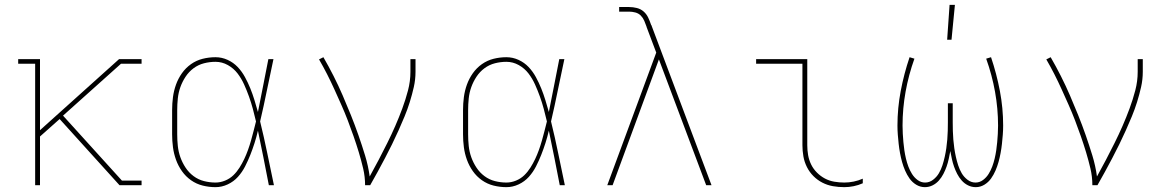

<svg xmlns="http://www.w3.org/2000/svg" viewBox="-20 -764 4840 792"><path d="M125 0V-501H55V-520H145V-227L471 -520H564V-501H479L240 -287L483 -19H564V0H473L226 -273L145 -201V0Z M869 8Q842 8 816 1.5Q790 -5 768 -20.5Q746 -36 730.5 -58Q715 -80 706 -105Q697 -130 693.5 -156.5Q690 -183 690 -210V-310Q690 -337 693.5 -363.5Q697 -390 706 -415Q715 -440 730.5 -462Q746 -484 768 -499.5Q790 -515 816 -521.5Q842 -528 869 -528Q895 -528 919 -517Q943 -506 960.5 -487.5Q978 -469 990.5 -446Q1003 -423 1012.5 -399.5Q1022 -376 1029.5 -351.5Q1037 -327 1044 -302Q1055 -356 1065.5 -410.5Q1076 -465 1087 -520H1108Q1094 -456 1081 -391.5Q1068 -327 1053 -263Q1069 -198 1082.5 -132Q1096 -66 1110 0H1089Q1078 -56 1067 -112.5Q1056 -169 1044 -225Q1038 -199 1030 -174Q1022 -149 1012.5 -125Q1003 -101 991 -77.5Q979 -54 961.5 -34.5Q944 -15 919.5 -3.5Q895 8 869 8ZM869 -11Q889 -11 908.5 -19Q928 -27 942.5 -41Q957 -55 968 -72.5Q979 -90 987.5 -108Q996 -126 1003 -145.5Q1010 -165 1015.5 -184.5Q1021 -204 1026 -223.5Q1031 -243 1036 -263Q1030 -289 1023 -315Q1016 -341 1007 -366Q998 -391 987 -415.5Q976 -440 960 -461Q944 -482 920 -495.5Q896 -509 869 -509Q845 -509 821.5 -503Q798 -497 778.5 -482.5Q759 -468 745.5 -447.5Q732 -427 724 -404.5Q716 -382 713.5 -358Q711 -334 711 -310V-210Q711 -186 713.5 -162Q716 -138 724 -115.5Q732 -93 745.5 -72.5Q759 -52 778.5 -37.5Q798 -23 821.5 -17Q845 -11 869 -11Z M1486 0Q1486 -35 1478 -69Q1470 -103 1460 -136Q1450 -169 1438.5 -202Q1427 -235 1414.5 -267.5Q1402 -300 1388 -331.5Q1374 -363 1359.5 -395Q1345 -427 1329.5 -457.5Q1314 -488 1296 -519L1314 -528Q1336 -490 1356 -450.5Q1376 -411 1393.5 -370.5Q1411 -330 1427.5 -289Q1444 -248 1458.5 -206.5Q1473 -165 1486 -122.5Q1499 -80 1505 -36Q1524 -70 1542 -104.5Q1560 -139 1577.5 -174Q1595 -209 1610.5 -244.5Q1626 -280 1639.5 -316.5Q1653 -353 1663 -391Q1673 -429 1673 -468V-520H1694V-468Q1694 -436 1687 -405Q1680 -374 1670.5 -343.5Q1661 -313 1649 -284Q1637 -255 1624 -226Q1611 -197 1597 -168.5Q1583 -140 1568 -111.5Q1553 -83 1538 -55.5Q1523 -28 1507 0Z M2069 8Q2042 8 2016 1.5Q1990 -5 1968 -20.5Q1946 -36 1930.5 -58Q1915 -80 1906 -105Q1897 -130 1893.5 -156.5Q1890 -183 1890 -210V-310Q1890 -337 1893.5 -363.5Q1897 -390 1906 -415Q1915 -440 1930.5 -462Q1946 -484 1968 -499.5Q1990 -515 2016 -521.5Q2042 -528 2069 -528Q2095 -528 2119 -517Q2143 -506 2160.5 -487.5Q2178 -469 2190.5 -446Q2203 -423 2212.5 -399.5Q2222 -376 2229.5 -351.5Q2237 -327 2244 -302Q2255 -356 2265.5 -410.5Q2276 -465 2287 -520H2308Q2294 -456 2281 -391.5Q2268 -327 2253 -263Q2269 -198 2282.5 -132Q2296 -66 2310 0H2289Q2278 -56 2267 -112.5Q2256 -169 2244 -225Q2238 -199 2230 -174Q2222 -149 2212.5 -125Q2203 -101 2191 -77.5Q2179 -54 2161.5 -34.5Q2144 -15 2119.5 -3.5Q2095 8 2069 8ZM2069 -11Q2089 -11 2108.5 -19Q2128 -27 2142.5 -41Q2157 -55 2168 -72.5Q2179 -90 2187.5 -108Q2196 -126 2203 -145.5Q2210 -165 2215.5 -184.5Q2221 -204 2226 -223.5Q2231 -243 2236 -263Q2230 -289 2223 -315Q2216 -341 2207 -366Q2198 -391 2187 -415.5Q2176 -440 2160 -461Q2144 -482 2120 -495.5Q2096 -509 2069 -509Q2045 -509 2021.5 -503Q1998 -497 1978.5 -482.5Q1959 -468 1945.5 -447.5Q1932 -427 1924 -404.5Q1916 -382 1913.5 -358Q1911 -334 1911 -310V-210Q1911 -186 1913.5 -162Q1916 -138 1924 -115.5Q1932 -93 1945.5 -72.5Q1959 -52 1978.5 -37.5Q1998 -23 2021.5 -17Q2045 -11 2069 -11Z M2485 0 2687 -547 2647 -653V-654Q2643 -666 2637.5 -678.5Q2632 -691 2623 -700Q2614 -709 2601 -712.5Q2588 -716 2575 -716H2534V-735H2575Q2591 -735 2607 -731Q2623 -727 2635 -716.5Q2647 -706 2654 -691Q2661 -676 2666 -661H2667V-660L2915 0H2893L2698 -519L2507 0Z M3463 8Q3439 8 3416 4Q3393 0 3372.5 -10.5Q3352 -21 3335.5 -37.5Q3319 -54 3308.5 -75Q3298 -96 3294 -119Q3290 -142 3290 -165V-501H3099V-520H3310V-165Q3310 -144 3313.5 -124Q3317 -104 3326 -85.5Q3335 -67 3350 -52Q3365 -37 3383 -27.5Q3401 -18 3421.5 -14.5Q3442 -11 3463 -11Q3482 -11 3501.5 -15Q3521 -19 3539 -27V-8Q3521 0 3501.5 4Q3482 8 3463 8Z M3795 8Q3776 8 3759.5 -2Q3743 -12 3732 -27.5Q3721 -43 3713.5 -60.5Q3706 -78 3701 -96Q3696 -114 3692.5 -133Q3689 -152 3687 -170.5Q3685 -189 3683.5 -208Q3682 -227 3682 -246Q3682 -318 3695.5 -389Q3709 -460 3732 -528L3752 -522Q3728 -455 3715.5 -385.5Q3703 -316 3703 -246Q3703 -229 3704 -212Q3705 -195 3706.5 -178Q3708 -161 3710.5 -144Q3713 -127 3717 -110Q3721 -93 3727 -77Q3733 -61 3742 -46.5Q3751 -32 3765 -21.5Q3779 -11 3796 -11Q3814 -11 3829 -22.5Q3844 -34 3853 -49.5Q3862 -65 3867.5 -82Q3873 -99 3877 -117Q3881 -135 3883.5 -152.5Q3886 -170 3887.5 -188Q3889 -206 3889.5 -224Q3890 -242 3890 -260V-338H3910V-260Q3910 -242 3910.5 -224Q3911 -206 3912.5 -188Q3914 -170 3916.5 -152.5Q3919 -135 3923 -117Q3927 -99 3932.5 -82Q3938 -65 3947 -49.5Q3956 -34 3971 -22.5Q3986 -11 4004 -11Q4021 -11 4035 -21.5Q4049 -32 4058 -46.5Q4067 -61 4073 -77Q4079 -93 4083 -110Q4087 -127 4089.5 -144Q4092 -161 4093.5 -178Q4095 -195 4096 -212Q4097 -229 4097 -246Q4097 -316 4084.5 -385.5Q4072 -455 4048 -522L4068 -528Q4091 -460 4104.5 -389Q4118 -318 4118 -246Q4118 -227 4116.5 -208Q4115 -189 4113 -170.5Q4111 -152 4107.5 -133Q4104 -114 4099 -96Q4094 -78 4086.5 -60.5Q4079 -43 4068 -27.5Q4057 -12 4040.5 -2Q4024 8 4005 8Q3988 8 3973 0.5Q3958 -7 3947 -19.5Q3936 -32 3928.5 -46.5Q3921 -61 3915.5 -76.5Q3910 -92 3906.5 -108.5Q3903 -125 3900 -141Q3897 -125 3893.5 -108.5Q3890 -92 3884.5 -76.5Q3879 -61 3871.5 -46.5Q3864 -32 3853 -19.5Q3842 -7 3827 0.5Q3812 8 3795 8ZM3887 -600 3897 -744H3919L3905 -600Z M4486 0Q4486 -35 4478 -69Q4470 -103 4460 -136Q4450 -169 4438.5 -202Q4427 -235 4414.5 -267.5Q4402 -300 4388 -331.5Q4374 -363 4359.5 -395Q4345 -427 4329.5 -457.5Q4314 -488 4296 -519L4314 -528Q4336 -490 4356 -450.5Q4376 -411 4393.5 -370.5Q4411 -330 4427.5 -289Q4444 -248 4458.5 -206.5Q4473 -165 4486 -122.5Q4499 -80 4505 -36Q4524 -70 4542 -104.5Q4560 -139 4577.5 -174Q4595 -209 4610.5 -244.5Q4626 -280 4639.5 -316.5Q4653 -353 4663 -391Q4673 -429 4673 -468V-520H4694V-468Q4694 -436 4687 -405Q4680 -374 4670.5 -343.5Q4661 -313 4649 -284Q4637 -255 4624 -226Q4611 -197 4597 -168.5Q4583 -140 4568 -111.5Q4553 -83 4538 -55.5Q4523 -28 4507 0Z"/></svg>

Font: Iosevka HT Thin Extended
Style: Regular
Weight: 100
Width: 7
Monospace: yes
Designer: Belleve Invis
Foundry: Belleve Invis
Version: Version 32.3.0; ttfautohint (v1.8.4)